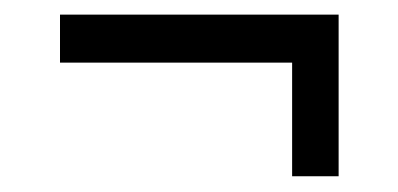

<svg xmlns="http://www.w3.org/2000/svg" viewBox="-20 -438 531 256"><path d="M369.5 -203V-354.5H60V-418.5H431.5V-203Z"/></svg>

Font: Besley* Medium
Style: Regular
Weight: 500
Designer: Owen Earl
Foundry: indestructible type*
Version: Version 3.000; ttfautohint (v1.8.3)